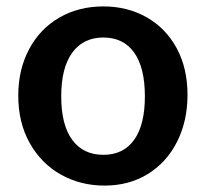

<svg xmlns="http://www.w3.org/2000/svg" viewBox="-20 -575 640 599"><path d="M37 -276.5Q37 -358 70.8 -421.5Q104.5 -485 165 -520Q225.5 -555 302.5 -555Q377.5 -555 437.2 -521.2Q497 -487.5 531 -425Q565 -362.5 565 -279Q565 -198 532.8 -133.5Q500.5 -69 441.8 -32.5Q383 4 306 4Q231.5 4 170.2 -30.2Q109 -64.5 73 -128.2Q37 -192 37 -276.5ZM432 -274.5Q432 -364 398.5 -411Q365 -458 302.5 -458Q240 -458 205.5 -410.8Q171 -363.5 171 -274.5Q171 -185.5 205.2 -138.8Q239.5 -92 302.5 -92Q365 -92 398.5 -138.8Q432 -185.5 432 -274.5Z"/></svg>

Font: JuliaMono Black
Style: Regular
Weight: 900
Monospace: yes
Designer: cormullion
Foundry: corm
Version: Version 0.054; ttfautohint (v1.8.4)